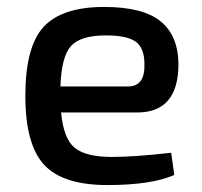

<svg xmlns="http://www.w3.org/2000/svg" viewBox="-20 -521 583 553"><path d="M375 -197H156Q163 -121 195.5 -95Q228 -69 302 -69Q367 -69 473 -81L482 -17Q416 12 289 12Q161 12 107 -46.5Q53 -105 53 -245Q53 -387 106 -444Q159 -501 280 -501Q391 -501 442 -460Q493 -419 494 -337Q494 -197 375 -197ZM154 -272H349Q398 -272 396 -337Q396 -382 371.5 -400.5Q347 -419 285 -419Q212 -419 184.5 -388.5Q157 -358 154 -272Z"/></svg>

Font: Exo 2.0 Medium
Style: Regular
Weight: 500
Designer: Natanael Gama
Version: Version 1.001;PS 001.001;hotconv 1.0.70;makeotf.lib2.5.58329